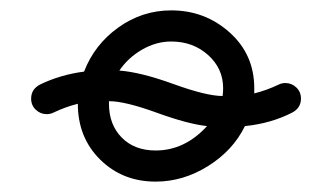

<svg xmlns="http://www.w3.org/2000/svg" viewBox="-20 -350 640 370"><path d="M530 -190Q542 -190 551 -181.5Q560 -173 560 -160Q560 -142 543 -133Q502 -112 452 -107Q429 -60 381 -30Q333 0 280 0Q216 0 173 -42.5Q130 -85 130 -150Q106 -144 83 -133Q77 -130 70 -130Q58 -130 49 -138.5Q40 -147 40 -160Q40 -178 57 -187Q96 -206 142 -212Q162 -264 208 -297Q254 -330 310 -330Q375 -330 422.5 -287.5Q470 -245 470 -180Q470 -175 470 -170Q494 -176 517 -187Q523 -190 530 -190ZM379 -107Q342 -111 281.5 -133Q221 -155 190 -155Q190 -153 190 -150Q190 -110 214.5 -85Q239 -60 280 -60Q336 -60 379 -107ZM409 -165Q410 -173 410 -180Q410 -218 381 -244Q352 -270 310 -270Q281 -270 254 -254.5Q227 -239 210 -214Q251 -211 314.5 -188Q378 -165 409 -165Z"/></svg>

Font: Pecita
Style: Book
Weight: 400
Width: 7
Version: Version 4.3